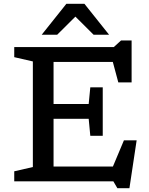

<svg xmlns="http://www.w3.org/2000/svg" viewBox="-20 -955 784 1011"><path d="M55 0V-53L153 -75.5V-631.5L55 -654V-707H579L617.5 -742H673V-521H603L574 -629H262V-407.5H447L455.5 -495H521V-240H455.5L447 -329.5H262V-78H574.5L632.5 -216H699.5L661.5 36H598L577 0ZM473 -772 377 -867.5 281 -772H199.5L329.5 -935H424.5L554.5 -772Z"/></svg>

Font: Newsreader Caption
Style: Regular
Weight: 400
Designer: Hugues Gentile
Foundry: Production Type
Version: Version 1.001